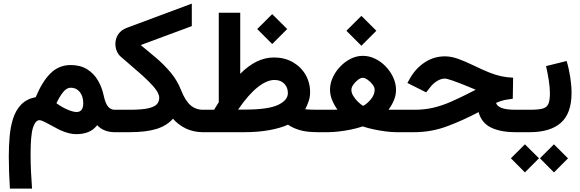

<svg xmlns="http://www.w3.org/2000/svg" viewBox="-20 -749 3287 1088"><path d="M380.9 -380.4Q435.5 -380.4 473.9 -356.4Q512.2 -332.5 535.4 -292.5Q558.6 -252.4 568.4 -204.1Q578.1 -160.2 593.5 -143.6Q608.9 -127 628.9 -127H642.6V0H628.9Q601.1 0 575.7 -9.3Q550.3 -18.6 530.8 -39.6Q509.3 -12.2 479.7 -0.5Q450.2 11.2 411.6 11.2Q372.1 11.2 323.2 -10.7Q307.1 -18.1 282.7 -31.7Q258.3 -45.4 236.1 -56.6Q213.9 -67.9 203.6 -67.9Q180.7 -67.9 167 -25.6Q153.3 16.6 153.3 124.5Q153.3 178.7 155.8 226.6Q158.2 274.4 161.6 319.8H36.1Q33.2 273.9 31.5 227.3Q29.8 180.7 29.8 138.2Q29.8 79.6 34.7 23.7Q39.6 -32.2 54.7 -78.9Q69.8 -125.5 100.6 -157Q131.3 -188.5 182.6 -198.7Q219.2 -287.1 266.4 -333.7Q313.5 -380.4 380.9 -380.4ZM413.6 -114.3Q451.7 -114.3 451.7 -163.6Q451.7 -203.6 432.1 -227.8Q412.6 -252 380.9 -252Q357.9 -252 337.9 -227.3Q317.9 -202.6 299.8 -164.1Q333 -140.1 364 -127.2Q395 -114.3 413.6 -114.3Z M777.3 -493.7Q819.8 -459 864.5 -421.1Q909.2 -383.3 946.8 -338.4Q984.4 -293.5 1006.3 -237.8Q1029.3 -179.2 1059.1 -153.1Q1088.9 -127 1129.9 -127H1144V0H1129.9Q1078.1 0 1035.4 -19.8Q992.7 -39.6 960 -76.2Q925.3 -36.6 866.7 -18.3Q808.1 0 713.9 0H623V-127H713.4Q781.7 -127 818.4 -135Q855 -143.1 868.7 -158.2Q882.3 -173.3 882.3 -194.8Q882.3 -221.2 850.6 -257.6Q818.8 -293.9 769 -337.2Q719.2 -380.4 665.5 -426.8Q649.4 -440.4 641.6 -460Q633.8 -479.5 633.8 -499.5Q633.8 -530.3 650.1 -554.7Q666.5 -579.1 697.3 -590.8L1066.9 -728.5V-601.1Z M1437.5 -584.5 1522.5 -668.9 1607.4 -584.5 1522.5 -499.5ZM1709.5 -129.9Q1718.8 -128.9 1736.3 -127.9Q1753.9 -127 1779.8 -127H1794.4V0H1779.3Q1718.3 0 1678.7 -11.7Q1639.2 -23.4 1611.8 -42.5Q1570.3 -23.4 1506.6 -11.7Q1442.9 0 1366.7 0H1124.5V-127H1192.9Q1199.7 -138.2 1206.5 -148.7Q1213.4 -159.2 1219.7 -169.4V-676.8H1341.3V-330.6Q1385.3 -375.5 1433.1 -399.4Q1481 -423.3 1532.7 -423.3Q1592.3 -423.3 1638.4 -397.2Q1684.6 -371.1 1710.9 -326.4Q1737.3 -281.7 1737.3 -225.6Q1737.3 -200.7 1729.2 -176.3Q1721.2 -151.9 1709.5 -129.9ZM1364.3 -127.9Q1499 -127.9 1555.2 -154.3Q1611.3 -180.7 1611.3 -221.7Q1611.3 -253.9 1590.8 -274.9Q1570.3 -295.9 1535.6 -295.9Q1492.2 -295.9 1439.9 -254.6Q1387.7 -213.4 1329.1 -127.9Z M1942.9 -574.7 2027.8 -659.2 2112.8 -574.7 2027.8 -489.7ZM2181.6 -127.4Q2194.3 -127 2204.3 -127Q2214.4 -127 2222.7 -127H2269V0H2224.1Q2200.2 0 2167 -4.2Q2133.8 -8.3 2099.1 -15.6Q2064.5 -22.9 2035.2 -32.7Q2005.4 -22.5 1969.7 -15.1Q1934.1 -7.8 1899.9 -3.9Q1865.7 0 1840.3 0H1774.9V-127H1840.8Q1853 -127 1864.7 -127Q1876.5 -127 1892.1 -127.9Q1873.5 -153.8 1861.8 -182.4Q1850.1 -210.9 1850.1 -241.2Q1850.1 -275.4 1865.5 -309.3Q1880.9 -343.3 1907.2 -371.1Q1933.6 -398.9 1966.8 -415.8Q2000 -432.6 2035.6 -432.6Q2072.3 -432.6 2106.2 -416Q2140.1 -399.4 2166.7 -371.3Q2193.4 -343.3 2208.7 -309.1Q2224.1 -274.9 2224.1 -240.2Q2224.1 -209.5 2212.4 -181.4Q2200.7 -153.3 2181.6 -127.4ZM2035.6 -308.1Q2023.9 -308.1 2008.8 -296.9Q1993.7 -285.6 1982.4 -269.8Q1971.2 -253.9 1971.2 -239.3Q1971.2 -222.7 1982.2 -204.8Q1993.2 -187 2008.5 -172.1Q2023.9 -157.2 2037.6 -148.9Q2061 -161.1 2082 -187Q2103 -212.9 2103 -240.2Q2103 -254.4 2091.1 -270.3Q2079.1 -286.1 2063.2 -297.1Q2047.4 -308.1 2035.6 -308.1Z M2885.7 -189.5Q2860.8 -186.5 2840.6 -182.6Q2820.3 -178.7 2791 -166Q2795.4 -148.4 2821.5 -137.7Q2847.7 -127 2902.3 -127H2928.7V0H2900.4Q2817.4 0 2763.2 -25.9Q2709 -51.8 2691.9 -113.8Q2604.5 -67.4 2514.6 -33.7Q2424.8 0 2327.6 0H2249.5V-127H2329.1Q2384.8 -127 2433.3 -138.2Q2481.9 -149.4 2531.7 -170.9Q2581.5 -192.4 2641.1 -222.7L2675.8 -240.7Q2667.5 -243.7 2657 -248.3Q2646.5 -252.9 2624.5 -261.7Q2575.2 -281.7 2543.7 -292.7Q2512.2 -303.7 2501 -303.7Q2479.5 -303.7 2457 -290Q2434.6 -276.4 2418.5 -255.4L2395 -225.6L2288.6 -278.8L2306.2 -310.1Q2338.4 -364.3 2389.2 -397Q2439.9 -429.7 2501.5 -429.7Q2536.6 -429.7 2575.4 -415.8Q2614.3 -401.9 2657.7 -380.9Q2713.9 -353.5 2751.5 -338.6Q2789.1 -323.7 2820.1 -317.1Q2851.1 -310.5 2887.7 -308.6Z M3190.9 -403.3Q3203.6 -361.8 3211.2 -313Q3218.8 -264.2 3218.8 -222.7Q3218.8 -106.9 3158.7 -53.5Q3098.6 0 2981.9 0H2909.2V-127H2981.9Q3028.3 -127 3053 -133.1Q3077.6 -139.2 3086.9 -159.2Q3096.2 -179.2 3096.2 -221.2Q3096.2 -252.4 3089.4 -296.1Q3082.5 -339.8 3074.2 -374.5ZM3039.6 147.9 3119.1 68.8 3198.7 148.4 3119.1 228ZM2875 147.9 2954.6 68.8 3034.2 147.9 2954.6 228Z"/></svg>

Font: Vazir FD-WOL
Style: Bold-FD-WOL
Weight: 700
Designer: Saber Rastikerdar
Foundry: Saber Rastikerdar
Version: Version 30.1.0